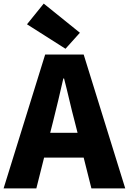

<svg xmlns="http://www.w3.org/2000/svg" viewBox="-28 -1047 716 1067"><path d="M416 -865 215 -1027 122 -912 336 -776ZM251 -309 267 -372C286 -446 306 -533 324 -611H328C348 -535 367 -446 387 -372L403 -309ZM480 0H668L437 -744H223L-8 0H174L217 -171H437Z"/></svg>

Font: Noto Sans T Chinese Black
Style: Bold
Weight: 900
Designer: Ryoko NISHIZUKA (kana & ideographs); Paul D. Hunt (Latin, Greek & Cyrillic); Wenlong ZHANG (bopomofo); Sandoll Communica
Foundry: Adobe Systems Incorporated
Version: Version 1.000;PS 1;hotconv 1.0.78;makeotf.lib2.5.61930